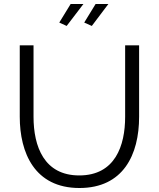

<svg xmlns="http://www.w3.org/2000/svg" viewBox="-20 -937 795 962"><path d="M377 -58C201 -58 148 -203 148 -352V-710H79V-352C79 -172 153 5 378 5C597 5 677 -161 677 -352V-710H607V-352C607 -207 557 -58 377 -58ZM398 -917H334L277 -824L314 -807ZM523 -917H459L402 -824L440 -807Z"/></svg>

Font: Raleway Reg
Style: Regular
Weight: 400
Designer: Matt McInerney, Pablo Impallari, Rodrigo Fuenzalida
Foundry: Matt McInerney, Pablo Impallari, Rodrigo Fuenzalida
Version: Version 3.00 July 28, 2015